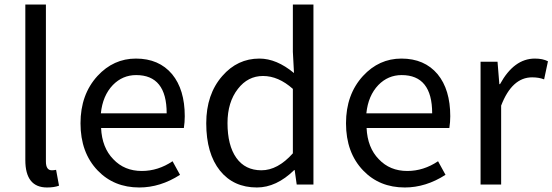

<svg xmlns="http://www.w3.org/2000/svg" viewBox="-20 -816 2443 849"><path d="M92 -108V-796H183V-102Q183 -63 209 -63Q218 -63 228 -65L241 5Q220 13 188 13Q92 13 92 -108Z M412 -62Q336 -141 336 -271Q336 -398 411 -480Q482 -557 581 -557Q683 -557 741 -488Q797 -420 797 -302Q797 -276 793 -250H427Q431 -163 481 -112Q530 -60 607 -60Q679 -60 743 -103L776 -43Q689 13 596 13Q484 13 412 -62ZM717 -315Q717 -484 582 -484Q522 -484 479 -440Q434 -393 426 -315Z M953 -61Q892 -137 892 -271Q892 -399 963 -480Q1030 -557 1127 -557Q1203 -557 1280 -493L1275 -587V-796H1366V0H1292L1283 -64H1281Q1202 13 1116 13Q1013 13 953 -61ZM1275 -138V-423Q1211 -480 1143 -480Q1076 -480 1032 -423Q986 -364 986 -272Q986 -173 1025 -118Q1064 -63 1136 -63Q1208 -63 1275 -138Z M1586 -62Q1510 -141 1510 -271Q1510 -398 1585 -480Q1656 -557 1755 -557Q1857 -557 1915 -488Q1971 -420 1971 -302Q1971 -276 1967 -250H1601Q1605 -163 1655 -112Q1704 -60 1781 -60Q1853 -60 1917 -103L1950 -43Q1863 13 1770 13Q1658 13 1586 -62ZM1891 -315Q1891 -484 1756 -484Q1696 -484 1653 -440Q1608 -393 1600 -315Z M2105 -543H2180L2188 -444H2191Q2253 -557 2345 -557Q2380 -557 2403 -545L2386 -465Q2363 -474 2333 -474Q2244 -474 2196 -349V0H2105Z"/></svg>

Font: 思源黑体R
Style: Regular
Weight: 400
Designer: Ryoko NISHIZUKA  (kana & ideographs); Paul D. Hunt (Latin, Greek & Cyrillic); Wenlong ZHANG  (bopomofo); Sandoll Communi
Foundry: Adobe Systems Incorporated
Version: Version 1.00 June 24, 2014, initial release